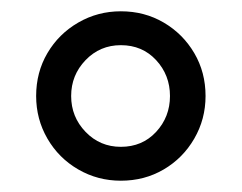

<svg xmlns="http://www.w3.org/2000/svg" viewBox="-20 -763 428 340"><path d="M194 -743Q236 -743 270 -723Q304 -703 324 -669Q344 -635 344 -593Q344 -552 324 -517.5Q304 -483 270 -463Q236 -443 194 -443Q153 -443 118.5 -463Q84 -483 64 -517.5Q44 -552 44 -593Q44 -635 64 -669Q84 -703 118.5 -723Q153 -743 194 -743ZM194 -683Q157 -683 131.5 -656.5Q106 -630 106 -593Q106 -556 131.5 -529.5Q157 -503 194 -503Q232 -503 256.5 -529.5Q281 -556 281 -593Q281 -630 256.5 -656.5Q232 -683 194 -683Z"/></svg>

Font: Rosario Light Light
Style: Regular
Weight: 300
Version: Version 1.101; ttfautohint (v1.8.1.43-b0c9)